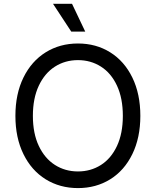

<svg xmlns="http://www.w3.org/2000/svg" viewBox="-20 -962 805 992"><path d="M59.6 -363.3Q59.6 -476.6 101.1 -561.3Q142.6 -646 216.1 -691.7Q289.6 -737.3 382.8 -737.3Q476.1 -737.3 549.3 -691.7Q622.6 -646 663.8 -561.3Q705.1 -476.6 705.1 -363.3Q705.1 -250.5 663.8 -165.8Q622.6 -81.1 549.3 -35.6Q476.1 9.8 382.8 9.8Q289.6 9.8 216.1 -35.6Q142.6 -81.1 101.1 -165.8Q59.6 -250.5 59.6 -363.3ZM614.7 -363.3Q614.7 -454.1 584.5 -519.3Q554.2 -584.5 501.5 -617.9Q448.7 -651.4 382.8 -651.4Q316.4 -651.4 263.7 -617.7Q210.9 -584 180.4 -519Q149.9 -454.1 149.9 -363.3Q149.9 -272.9 180.4 -208.3Q210.9 -143.6 263.7 -109.9Q316.4 -76.2 382.8 -76.2Q448.7 -76.2 501.5 -109.6Q554.2 -143.1 584.5 -208Q614.7 -272.9 614.7 -363.3ZM253.9 -942.4H352.1L420.4 -798.8H348.1Z"/></svg>

Font: Inter RS Variable
Style: Regular
Weight: 400
Designer: Rasmus Andersson (customised by Maria Ramos and Noel Pretorius)
Foundry: rsms
Version: Version 3.001;Glyphs 3.2.3 (3260)